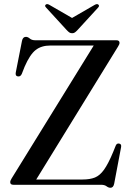

<svg xmlns="http://www.w3.org/2000/svg" viewBox="-20 -895 640 930"><path d="M551.5 -669 155.5 -25.5H379.5Q415.5 -25.5 439.8 -35.2Q464 -45 484.2 -73.5Q504.5 -102 528 -158.5L540.5 -189.5Q545.5 -202 557.5 -199.5Q569.5 -197 566.5 -182L533 -5Q529 14.5 515 14.5Q505.5 14.5 496 7.2Q486.5 0 469 0H45Q29.5 0 29.5 -12.5Q29.5 -20 36.5 -31L434 -674.5H224Q180.5 -674.5 152.8 -652.8Q125 -631 99.5 -572.5L85.5 -537Q79 -522.5 66 -525Q53 -527 56.5 -544.5L86.5 -697Q90.5 -716.5 105.5 -716.5Q115 -716.5 124.5 -708.2Q134 -700 150.5 -700H543.5Q559 -700 559 -687.5Q559 -680.5 551.5 -669ZM356 -750Q349 -742.5 343.2 -738.2Q337.5 -734 329.5 -734Q321 -734 315.2 -738.2Q309.5 -742.5 302.5 -750L203.5 -858Q194.5 -867 202 -873Q208.5 -878 220 -871L329 -808L438 -871Q450 -878 456 -873Q463.5 -867 455 -858Z"/></svg>

Font: Fraunces 72pt S000
Style: Regular
Weight: 400
Version: Version 1.000; ttfautohint (v1.8.3)